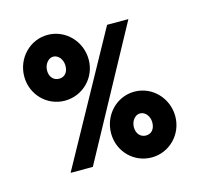

<svg xmlns="http://www.w3.org/2000/svg" viewBox="-96 -782 894 855"><g transform="rotate(-15 350.5 -354.5)"><path d="M459 -181.2C459 -209.5 478 -233.9 501 -233.9C525.4 -233.9 543.9 -209.5 543.9 -181.2C543.9 -148.9 525.9 -131.8 502 -131.8C478 -131.8 459 -150.4 459 -181.2ZM354 -180.7C354 -97.2 419.4 -30.8 502 -30.8C583.5 -30.8 649.9 -97.7 649.9 -181.2C649.9 -265.6 583.5 -334 502 -334C419.4 -334 354 -265.6 354 -180.7ZM150.9 -524.9C150.9 -553.2 170.4 -578.1 192.9 -578.1C217.3 -578.1 235.8 -553.2 235.8 -524.9C235.8 -492.7 217.8 -476.1 193.8 -476.1C169.9 -476.1 150.9 -494.1 150.9 -524.9ZM45.9 -525.4C45.9 -441.4 111.8 -375 193.8 -375C276.4 -375 342.8 -441.4 342.8 -524.9C342.8 -609.4 276.4 -678.2 193.8 -678.2C111.8 -678.2 45.9 -609.9 45.9 -525.4ZM236.8 -58.1 560.1 -652.8H461.9L134.3 -58.1Z"/></g></svg>

Font: Tuffy
Style: Bold
Weight: 700
Designer: Thatcher Ulrich, Karoly Barta, Michael Everson
Version: Version 001.270